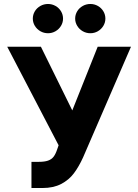

<svg xmlns="http://www.w3.org/2000/svg" viewBox="-20 -944 701 974"><path d="M139.6 -123H176.8Q206.1 -123 223.6 -129.2Q241.2 -135.3 251.5 -148.4Q261.7 -161.6 269.5 -184.6L277.3 -207L16.6 -707H187.5L346.7 -383.8L475.6 -707H644.5L401.4 -145.5Q379.9 -98.1 354.7 -64.7Q329.6 -31.2 290.3 -10.7Q251 9.8 195.3 9.8H139.6ZM146.5 -849.6Q146.5 -869.6 156.7 -886.7Q167 -903.8 184.8 -913.8Q202.6 -923.8 223.6 -923.8Q244.1 -923.8 261.7 -913.8Q279.3 -903.8 289.6 -886.7Q299.8 -869.6 299.8 -849.6Q299.8 -830.1 289.6 -813Q279.3 -795.9 261.7 -785.6Q244.1 -775.4 223.6 -775.4Q202.6 -775.4 184.8 -785.6Q167 -795.9 156.7 -813Q146.5 -830.1 146.5 -849.6ZM361.3 -849.6Q361.3 -869.6 371.6 -886.7Q381.8 -903.8 399.7 -913.8Q417.5 -923.8 438.5 -923.8Q459 -923.8 476.6 -913.8Q494.1 -903.8 504.4 -886.7Q514.6 -869.6 514.6 -849.6Q514.6 -830.1 504.4 -813Q494.1 -795.9 476.6 -785.6Q459 -775.4 438.5 -775.4Q417.5 -775.4 399.7 -785.6Q381.8 -795.9 371.6 -813Q361.3 -830.1 361.3 -849.6Z"/></svg>

Font: Pretendard GOV ExtraBold
Style: Regular
Weight: 800
Designer: Base glyphs from Inter by Rasmus Andersson; Hangeul glyphs from Noto Sans CJK(Source Han Sans) by Jang Soo-young and Kan
Foundry: Kil Hyung-jin
Version: Version 1.309